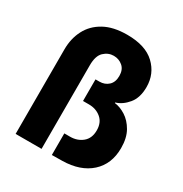

<svg xmlns="http://www.w3.org/2000/svg" viewBox="-166 -835 915 962"><g transform="rotate(30 291.5 -354.5)"><path d="M268.3 0.8V-124.2H301.7Q343.3 -124.2 372.5 -148.3Q401.7 -172.5 401.7 -218.3Q401.7 -263.3 372.9 -287.5Q344.2 -311.7 302.5 -311.7H268.3V-436.7H290.8Q321.7 -436.7 342.5 -455.8Q363.3 -475 363.3 -510.8Q363.3 -547.5 341.2 -566.2Q319.2 -585 289.2 -585Q257.5 -585 232.9 -561.7Q208.3 -538.3 208.3 -484.2V0H58.3V-489.2Q58.3 -551.7 84.2 -601.7Q110 -651.7 162.5 -680.8Q215 -710 295 -710Q400.8 -710 455 -658.8Q509.2 -607.5 509.2 -530.8Q509.2 -469.2 479.2 -432.9Q449.2 -396.7 411.7 -385.8V-382.5Q442.5 -379.2 475 -358.8Q507.5 -338.3 529.6 -299.6Q551.7 -260.8 551.7 -202.5Q551.7 -110 491.7 -55.8Q431.7 -1.7 328.3 0Z"/></g></svg>

Font: Funnel Sans ExtraBold
Style: Regular
Weight: 800
Version: Version 1.000; Beta; Release 5; Build 24; ttfautohint (v1.8.